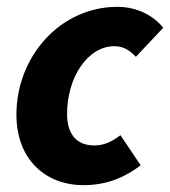

<svg xmlns="http://www.w3.org/2000/svg" viewBox="-20 -529 497 561"><path d="M224 12C302 12 354 -18 391 -46L332 -134C312 -119 288 -104 256 -104C202 -104 176 -139 176 -196C176 -304 237 -394 314 -394C340 -394 358 -383 377 -363L457 -448C432 -479 386 -509 323 -509C156 -509 28 -364 28 -194C28 -63 113 12 224 12Z"/></svg>

Font: Source Sans Pro
Style: Bold Italic
Weight: 700
Italic angle: -11°
Designer: Paul D. Hunt
Foundry: Adobe Systems Incorporated
Version: Version 3.006;hotconv 1.0.111;makeotfexe 2.5.65597